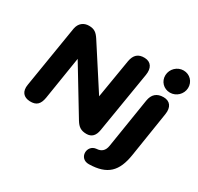

<svg xmlns="http://www.w3.org/2000/svg" viewBox="-189 -970 1436 1390"><g transform="rotate(30 529.0 -275.5)"><path d="M113 9C168 11 193 -14 203 -72L260 -430L492 -47C516 -8 540 9 586 9C629 9 654 -17 662 -67L746 -577C756 -637 732 -677 678 -679C623 -681 594 -653 584 -598L530 -273L303 -624C278 -662 257 -679 212 -679C169 -679 134 -654 125 -604L41 -88C30 -26 60 7 113 9ZM712 190C865 187 928 121 951 -25L1010 -401C1020 -464 992 -501 938 -501C882 -501 850 -472 841 -416L775 -1C768 44 743 64 704 66C625 73 624 192 712 190ZM960 -552C1012 -552 1056 -594 1058 -646C1060 -699 1020 -741 967 -741C915 -741 871 -699 869 -646C867 -594 907 -552 960 -552Z"/></g></svg>

Font: SN Pro Heavy
Style: Italic
Weight: 800
Italic angle: -9°
Designer: Tobias Whetton
Foundry: Supernotes
Version: Version 1.001;Glyphs 3.2 (3249)